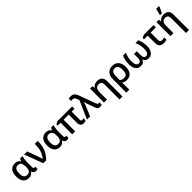

<svg xmlns="http://www.w3.org/2000/svg" viewBox="526 -2905 5248 5248"><g transform="rotate(-45 3150.5 -280.5)"><path d="M267.1 9.8Q169.4 9.8 109.9 -60.5Q50.3 -130.9 50.3 -268.6Q50.3 -405.8 110.6 -478Q170.9 -550.3 276.9 -550.3Q335.4 -550.3 374 -529.3Q412.6 -508.3 437.5 -466.8H444.3Q448.2 -484.4 456.3 -504.9Q464.4 -525.4 475.6 -540.5H569.3Q562 -518.6 555.2 -483.9Q548.3 -449.2 543.9 -408.2Q539.6 -367.2 539.6 -327.1V-145.5Q539.6 -111.8 551.8 -98.9Q564 -85.9 581.5 -85.9Q588.4 -85.9 597.7 -87.6Q606.9 -89.4 611.3 -91.3V-2.9Q603.5 1.5 585.2 5.6Q566.9 9.8 550.8 9.8Q506.8 9.8 480 -8.3Q453.1 -26.4 439.9 -74.2H431.6Q408.7 -39.6 370.4 -14.9Q332 9.8 267.1 9.8ZM296.4 -83.5Q369.1 -83.5 399.2 -127.2Q429.2 -170.9 430.2 -263.7V-270.5Q430.2 -361.3 400.9 -408.9Q371.6 -456.5 295.4 -456.5Q231 -456.5 199.7 -408Q168.5 -359.4 168.5 -267.6Q168.5 -175.8 199.5 -129.6Q230.5 -83.5 296.4 -83.5Z M630.4 -540.5H749L859.4 -235.4Q865.7 -216.8 874.3 -191.4Q882.8 -166 890.4 -141.4Q897.9 -116.7 902.3 -100.6H906.2Q981.4 -184.6 1011.7 -290Q1042 -395.5 1042 -540.5H1157.2Q1157.2 -433.6 1138.2 -341.8Q1119.1 -250 1072.8 -166.3Q1026.4 -82.5 943.4 0H833Z M1464.4 9.8Q1366.7 9.8 1307.1 -60.5Q1247.6 -130.9 1247.6 -268.6Q1247.6 -405.8 1307.9 -478Q1368.2 -550.3 1474.1 -550.3Q1532.7 -550.3 1571.3 -529.3Q1609.9 -508.3 1634.8 -466.8H1641.6Q1645.5 -484.4 1653.6 -504.9Q1661.6 -525.4 1672.9 -540.5H1766.6Q1759.3 -518.6 1752.4 -483.9Q1745.6 -449.2 1741.2 -408.2Q1736.8 -367.2 1736.8 -327.1V-145.5Q1736.8 -111.8 1749 -98.9Q1761.2 -85.9 1778.8 -85.9Q1785.6 -85.9 1794.9 -87.6Q1804.2 -89.4 1808.6 -91.3V-2.9Q1800.8 1.5 1782.5 5.6Q1764.2 9.8 1748 9.8Q1704.1 9.8 1677.2 -8.3Q1650.4 -26.4 1637.2 -74.2H1628.9Q1606 -39.6 1567.6 -14.9Q1529.3 9.8 1464.4 9.8ZM1493.7 -83.5Q1566.4 -83.5 1596.4 -127.2Q1626.5 -170.9 1627.4 -263.7V-270.5Q1627.4 -361.3 1598.1 -408.9Q1568.8 -456.5 1492.7 -456.5Q1428.2 -456.5 1397 -408Q1365.7 -359.4 1365.7 -267.6Q1365.7 -175.8 1396.7 -129.6Q1427.7 -83.5 1493.7 -83.5Z M2424.8 -82Q2439.9 -82 2453.6 -85.7Q2467.3 -89.4 2478 -95.2V-9.8Q2465.3 -2.4 2441.9 3.7Q2418.5 9.8 2392.1 9.8Q2331.1 9.8 2297.1 -24.9Q2263.2 -59.6 2263.2 -132.8V-449.7H2064.5V0H1949.7V-449.7H1838.4V-500L1918.5 -540.5H2488.3V-449.7H2377.4V-138.7Q2377.4 -108.4 2390.6 -95.2Q2403.8 -82 2424.8 -82Z M2520 0 2751 -522 2728.5 -583.5Q2710 -631.3 2688.2 -650.6Q2666.5 -669.9 2625.5 -669.9Q2609.9 -669.9 2596.4 -668Q2583 -666 2573.2 -663.6V-757.8Q2586.4 -761.2 2607.2 -763.7Q2627.9 -766.1 2646 -766.1Q2702.1 -766.1 2737.5 -747.3Q2772.9 -728.5 2796.4 -691.2Q2819.8 -653.8 2839.8 -598.1L2996.6 -162.1Q3012.7 -117.2 3028.1 -101.8Q3043.5 -86.4 3062.5 -86.4Q3069.8 -86.4 3078.4 -87.9Q3086.9 -89.4 3094.2 -91.3V-3.4Q3083 2 3062.3 5.9Q3041.5 9.8 3023.9 9.8Q2975.6 9.8 2949.5 -14.4Q2923.3 -38.6 2906.7 -85.4L2843.8 -263.2Q2832 -296.9 2819.8 -334Q2807.6 -371.1 2801.8 -396H2798.8Q2790.5 -366.2 2778.6 -332Q2766.6 -297.9 2753.9 -267.1L2639.2 0Z M3460 -550.8Q3551.3 -550.8 3602.3 -503.7Q3653.3 -456.5 3653.3 -352.5V240.2H3538.6V-331.1Q3538.6 -457 3432.6 -457Q3354.5 -457 3323.7 -408.4Q3293 -359.9 3293 -268.6V0H3178.2V-540.5H3267.6L3283.7 -467.3H3290Q3315.9 -509.3 3361.6 -530Q3407.2 -550.8 3460 -550.8Z M4291 -270.5Q4291 -134.8 4229 -62.5Q4167 9.8 4060.5 9.8Q4020 9.8 3982.7 -1.5Q3945.3 -12.7 3917.5 -32.2H3911.1Q3913.1 -11.2 3915 24.9Q3917 61 3917 98.6V240.2H3801.3V-274.9Q3801.3 -409.7 3866.9 -480.2Q3932.6 -550.8 4048.8 -550.8Q4120.1 -550.8 4174.6 -518.1Q4229 -485.4 4260 -422.9Q4291 -360.4 4291 -270.5ZM4045.9 -456.5Q3980.5 -456.5 3948.7 -412.8Q3917 -369.1 3917 -277.3V-129.9Q3941.9 -106.9 3975.3 -95.5Q4008.8 -84 4044.4 -84Q4112.3 -84 4142.6 -129.6Q4172.9 -175.3 4172.9 -270.5Q4172.9 -366.2 4143.1 -411.4Q4113.3 -456.5 4045.9 -456.5Z M5047.9 -540.5Q5077.1 -470.2 5091.1 -405.8Q5105 -341.3 5105 -262.2Q5105 -182.1 5082 -120.8Q5059.1 -59.6 5013.9 -24.9Q4968.8 9.8 4900.9 9.8Q4841.3 9.8 4805.7 -15.6Q4770 -41 4752.9 -87.4H4748Q4731 -41 4695.1 -15.6Q4659.2 9.8 4600.1 9.8Q4533.2 9.8 4487.8 -24.4Q4442.4 -58.6 4419.2 -119.9Q4396 -181.2 4396 -262.2Q4396 -341.3 4409.9 -405.5Q4423.8 -469.7 4453.6 -540.5H4566.4Q4534.7 -472.7 4520 -406.7Q4505.4 -340.8 4505.4 -264.2Q4505.4 -177.7 4531.5 -129.9Q4557.6 -82 4608.9 -82Q4656.7 -82 4676.8 -116.5Q4696.8 -150.9 4696.8 -209.5V-357.9H4804.2V-209.5Q4804.2 -147.9 4825 -115Q4845.7 -82 4891.6 -82Q4943.4 -82 4969.7 -130.1Q4996.1 -178.2 4996.1 -263.2Q4996.1 -339.4 4981.2 -406Q4966.3 -472.7 4934.6 -540.5Z M5632.3 -540.5V-450.2H5431.2V-167Q5431.2 -121.6 5453.1 -101.8Q5475.1 -82 5512.2 -82Q5535.2 -82 5558.3 -86.2Q5581.5 -90.3 5601.1 -96.2V-10.3Q5582.5 -2 5552.7 4.2Q5522.9 10.3 5489.3 10.3Q5440.4 10.3 5400.9 -4.6Q5361.3 -19.5 5338.4 -57.1Q5315.4 -94.7 5315.4 -162.6V-450.2H5174.8V-500L5254.4 -540.5Z M6029.3 -550.8Q6120.6 -550.8 6171.6 -503.7Q6222.7 -456.5 6222.7 -352.5V240.2H6107.9V-331.1Q6107.9 -457 6002 -457Q5923.8 -457 5893.1 -408.4Q5862.3 -359.9 5862.3 -268.6V0H5747.6V-540.5H5836.9L5853 -467.3H5859.4Q5885.3 -509.3 5930.9 -530Q5976.6 -550.8 6029.3 -550.8ZM5951.2 -606V-620.1Q5959.5 -644 5968 -676.3Q5976.6 -708.5 5983.4 -741.2Q5990.2 -773.9 5994.1 -800.8H6106.9V-789.6Q6094.2 -752.4 6070.1 -701.4Q6045.9 -650.4 6019.5 -606Z"/></g></svg>

Font: Open Sans SemiBold
Style: Regular
Weight: 600
Designer: Monotype Design Team
Foundry: Monotype Imaging Inc.
Version: Version 3.003; ttfautohint (v1.8.4)